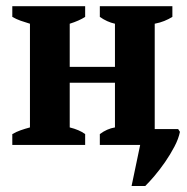

<svg xmlns="http://www.w3.org/2000/svg" viewBox="-20 -477 616 632"><path d="M260.3 0H20.5V-35.6Q33.2 -43 47.6 -48.1Q62 -53.2 78.6 -57.6V-398.9Q62 -403.8 47.6 -408.9Q33.2 -414.1 20.5 -421.4V-456.5H260.3V-421.4Q240.7 -408.7 209.5 -398.9V-256.8H358.4V-398.9Q332 -404.8 308.6 -421.4V-456.5H547.4V-421.4Q534.7 -413.6 520.8 -408Q506.8 -402.3 489.3 -398.9V-52.2H566.4L572.3 -43Q567.9 -20.5 554.2 5.6Q540.5 31.7 523.4 56.4Q506.3 81.1 488.5 102.1Q470.7 123 458 135.3H413.1L441.4 0H308.6V-35.6Q332 -53.2 358.4 -57.6V-204.6H209.5V-57.6Q225.1 -53.7 237.8 -48.3Q250.5 -43 260.3 -35.6Z"/></svg>

Font: PT Astra Serif
Style: Bold
Weight: 700
Designer: A.Korolkova, I. Chaeva
Foundry: ParaType Ltd
Version: Version 1.002